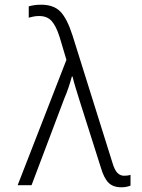

<svg xmlns="http://www.w3.org/2000/svg" viewBox="-20 -786 603 815"><path d="M495 9Q460 9 440.5 -10.5Q421 -30 408 -75L320 -352Q311 -381 302 -410Q293 -439 288 -461H285Q279 -439 271 -415Q263 -391 253 -368L114 0H55L262 -532L233 -629Q218 -676 199 -697Q180 -718 146 -718Q132 -718 121 -715.5Q110 -713 102 -711V-759Q112 -762 125 -764Q138 -766 155 -766Q208 -766 236.5 -736.5Q265 -707 288 -635L457 -96Q466 -65 478 -52.5Q490 -40 507 -40Q515 -40 522 -41Q529 -42 534 -44V2Q526 5 516.5 7Q507 9 495 9Z"/></svg>

Font: Noto Sans Mono SemiCondensed Light
Style: Regular
Weight: 300
Width: 4
Designer: Monotype Design Team
Foundry: Monotype Imaging Inc.
Version: Version 2.014; ttfautohint (v1.8.4.7-5d5b)